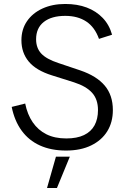

<svg xmlns="http://www.w3.org/2000/svg" viewBox="-20 -742 629 968"><path d="M313 17Q238 17 181.5 -8.5Q125 -34 89 -83.5Q53 -133 39 -203L107 -220Q118 -165 145 -125.5Q172 -86 214 -65Q256 -44 314 -44Q368 -44 403.5 -61Q439 -78 456.5 -110Q474 -142 474 -187Q474 -241 444.5 -274Q415 -307 353 -327L242 -362Q162 -387 125 -431.5Q88 -476 88 -539Q88 -594 116 -635Q144 -676 194 -699Q244 -722 309 -722Q370 -722 417.5 -704Q465 -686 498 -651.5Q531 -617 545 -567L479 -546Q458 -605 415 -633.5Q372 -662 309 -662Q240 -662 201 -631.5Q162 -601 162 -544Q162 -500 188 -472Q214 -444 275 -424L385 -387Q467 -359 508 -310.5Q549 -262 549 -187Q549 -126 521 -80.5Q493 -35 440 -9Q387 17 313 17ZM217 206 262 48H332L267 206Z"/></svg>

Font: TikTok Sans 24pt Light
Style: Regular
Weight: 300
Version: Version 4.000